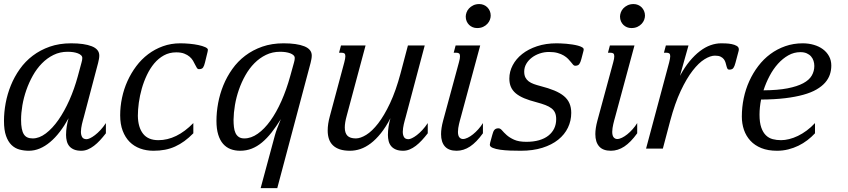

<svg xmlns="http://www.w3.org/2000/svg" viewBox="-20 -747 4263 965"><path d="M85.9 -145Q85.9 -119.1 89.4 -101.1Q92.8 -83 99.9 -72Q106.9 -61 117.9 -56.2Q128.9 -51.3 144.5 -51.3Q177.2 -51.3 210.4 -76.4Q243.7 -101.6 273.7 -144.5Q303.7 -187.5 328.9 -244.1Q354 -300.8 371.1 -363.8L390.1 -434.1Q393.6 -445.8 393.6 -455.6Q393.6 -463.4 387.5 -469.2Q381.3 -475.1 371.1 -479Q360.8 -482.9 347.7 -484.9Q334.5 -486.8 319.8 -486.8Q281.2 -486.8 249 -470.9Q216.8 -455.1 190.7 -428.5Q164.6 -401.9 145 -366.9Q125.5 -332 112.3 -294.2Q99.1 -256.3 92.5 -217.8Q85.9 -179.2 85.9 -145ZM0 -139.6Q0 -183.1 8.5 -229Q17.1 -274.9 34.7 -318.1Q52.2 -361.3 79.6 -399.9Q106.9 -438.5 144.5 -467Q182.1 -495.6 230.2 -512.5Q278.3 -529.3 337.4 -529.3Q403.8 -529.3 441.4 -514.4Q479 -499.5 479 -467.8Q479 -459.5 477.3 -450.2Q475.6 -440.9 473.1 -430.7L400.9 -157.2Q398.9 -150.4 396.5 -141.4Q394 -132.3 391.8 -122.8Q389.6 -113.3 388.2 -103.3Q386.7 -93.3 386.7 -84.5Q386.7 -68.8 392.8 -58.1Q398.9 -47.4 415.5 -47.4Q421.9 -47.4 432.9 -52.5Q443.8 -57.6 457.3 -67.9Q470.7 -78.1 484.9 -93.3Q499 -108.4 512.2 -128.4V-77.1Q497.6 -58.1 482.7 -42Q467.8 -25.9 452.4 -14.2Q437 -2.4 421.1 4.2Q405.3 10.7 388.7 10.7Q366.7 10.7 351.8 4.4Q336.9 -2 328.1 -12.7Q319.3 -23.4 315.7 -38.1Q312 -52.7 312 -68.8Q312 -89.8 315.4 -111.6Q318.8 -133.3 324.7 -152.8Q303.7 -114.7 280.5 -84.5Q257.3 -54.2 231.9 -33Q206.5 -11.7 179.7 -0.5Q152.8 10.7 125 10.7Q100.6 10.7 77.9 4.6Q55.2 -1.5 37.8 -18.3Q20.5 -35.2 10.3 -64.2Q0 -93.3 0 -139.6Z M865.7 -483.9Q831.5 -483.9 804 -468.8Q776.4 -453.6 755.1 -428.2Q733.9 -402.8 718.3 -369.9Q702.6 -336.9 692.6 -301.5Q682.6 -266.1 677.7 -230.7Q672.9 -195.3 672.9 -165Q673.8 -106.9 699.2 -74.7Q724.6 -42.5 775.9 -42.5Q867.7 -42.5 951.7 -128.4V-77.1Q929.2 -54.2 906.7 -37.8Q884.3 -21.5 860.1 -10.5Q835.9 0.5 809.1 5.6Q782.2 10.7 751.5 10.7Q715.3 10.7 684.6 -0.5Q653.8 -11.7 631.6 -33.9Q609.4 -56.2 596.7 -89.6Q584 -123 584 -167.5Q584 -211.4 593.3 -255.4Q602.5 -299.3 620.6 -339.4Q638.7 -379.4 664.8 -414.3Q690.9 -449.2 724.6 -474.6Q758.3 -500 798.8 -514.6Q839.4 -529.3 886.2 -529.3Q908.2 -529.3 932.6 -527.1Q957 -524.9 977.5 -520.5Q998 -516.1 1011.5 -510Q1024.9 -503.9 1024.9 -496.6Q1024.9 -491.7 1023.4 -486.8L1010.3 -433.1Q1006.3 -416 1000.7 -407.7Q995.1 -399.4 980 -399.4Q973.6 -399.4 969.5 -405.8Q965.3 -412.1 960.9 -421.4Q956.5 -430.7 950.2 -441.7Q943.8 -452.6 933.1 -461.9Q922.4 -471.2 906.2 -477.5Q890.1 -483.9 865.7 -483.9Z M1361.8 -67.4Q1365.7 -82 1373.5 -102.8Q1381.3 -123.5 1391.6 -148.4Q1368.2 -110.8 1345 -81.3Q1321.8 -51.8 1297.1 -31.2Q1272.5 -10.7 1245.4 0Q1218.3 10.7 1187 10.7Q1160.6 10.7 1138.9 2.4Q1117.2 -5.9 1101.3 -23.9Q1085.4 -42 1076.7 -70.6Q1067.9 -99.1 1067.9 -139.6Q1067.9 -183.1 1076.4 -229Q1085 -274.9 1102.5 -318.1Q1120.1 -361.3 1147.5 -399.9Q1174.8 -438.5 1212.4 -467Q1250 -495.6 1298.1 -512.5Q1346.2 -529.3 1405.3 -529.3Q1471.7 -529.3 1509.3 -514.4Q1546.9 -499.5 1546.9 -467.8Q1546.9 -459.5 1545.2 -450.2Q1543.5 -440.9 1541 -430.7L1373.5 198.7H1290ZM1153.8 -145Q1153.8 -125.5 1155.8 -108.4Q1157.7 -91.3 1163.6 -78.6Q1169.4 -65.9 1180.2 -58.6Q1190.9 -51.3 1208 -51.3Q1242.2 -51.3 1275.6 -75Q1309.1 -98.6 1339.1 -140.4Q1369.1 -182.1 1394.5 -239.3Q1419.9 -296.4 1438.5 -363.8L1458 -434.1Q1461.4 -445.8 1461.4 -455.6Q1461.4 -463.4 1455.3 -469.2Q1449.2 -475.1 1439 -479Q1428.7 -482.9 1415.5 -484.9Q1402.3 -486.8 1387.7 -486.8Q1349.1 -486.8 1316.9 -471.2Q1284.7 -455.6 1258.8 -429.4Q1232.9 -403.3 1213.4 -368.7Q1193.8 -334 1180.7 -296.1Q1167.5 -258.3 1160.9 -219.2Q1154.3 -180.2 1153.8 -145Z M1817.4 -518.6 1722.7 -165.5Q1712.9 -130.4 1712.9 -106.4Q1712.9 -78.6 1726.1 -64.9Q1739.3 -51.3 1768.6 -51.3Q1791.5 -51.3 1820.8 -69.3Q1850.1 -87.4 1880.6 -126.7Q1911.1 -166 1940.4 -228.3Q1969.7 -290.5 1993.2 -378.4L2030.3 -518.6H2114.7L2018.6 -157.2Q2016.6 -150.4 2014.2 -141.4Q2011.7 -132.3 2009.5 -122.8Q2007.3 -113.3 2005.9 -103.3Q2004.4 -93.3 2004.4 -84.5Q2004.4 -68.8 2010.5 -58.1Q2016.6 -47.4 2033.2 -47.4Q2039.6 -47.4 2050.5 -52.5Q2061.5 -57.6 2075 -67.9Q2088.4 -78.1 2102.5 -93.3Q2116.7 -108.4 2129.9 -128.4V-77.1Q2115.2 -58.1 2100.3 -42Q2085.4 -25.9 2070.1 -14.2Q2054.7 -2.4 2038.8 4.2Q2022.9 10.7 2006.3 10.7Q1984.4 10.7 1969.5 4.4Q1954.6 -2 1945.8 -12.7Q1937 -23.4 1933.3 -38.1Q1929.7 -52.7 1929.7 -68.8Q1929.7 -89.8 1933.1 -111.6Q1936.5 -133.3 1942.4 -152.8Q1918.9 -107.9 1894 -76.9Q1869.1 -45.9 1843.3 -26.4Q1817.4 -6.8 1791.3 2Q1765.1 10.7 1739.3 10.7Q1709.5 10.7 1688.2 3.7Q1667 -3.4 1653.3 -16.6Q1639.6 -29.8 1633.3 -48.6Q1627 -67.4 1627 -90.8Q1627 -124 1637.7 -162.6L1710.4 -433.6Q1712.9 -443.8 1714.4 -451.4Q1715.8 -459 1715.8 -464.4Q1715.8 -474.6 1711.2 -478.3Q1706.5 -481.9 1697.8 -481.9H1684.1L1693.8 -518.6Z M2286.6 -433.6Q2289.6 -443.8 2290.8 -451.4Q2292 -459 2292 -464.4Q2292 -474.6 2287.4 -478.3Q2282.7 -481.9 2273.9 -481.9H2260.3L2270 -518.6H2393.6L2295.9 -157.2Q2293.9 -150.4 2291.5 -141.4Q2289.1 -132.3 2286.9 -122.8Q2284.7 -113.3 2283.2 -103.3Q2281.7 -93.3 2281.7 -84.5Q2281.7 -65.4 2288.8 -56.9Q2295.9 -48.3 2307.1 -48.3Q2317.4 -48.3 2330.6 -54.7Q2343.8 -61 2357.2 -71.8Q2370.6 -82.5 2383.8 -97.2Q2397 -111.8 2407.2 -128.4V-77.1Q2374.5 -31.7 2342.3 -10.5Q2310.1 10.7 2274.9 10.7Q2235.4 10.7 2216.1 -11Q2196.8 -32.7 2196.8 -72.8Q2196.8 -102.1 2207 -140.1ZM2377.9 -606Q2366.2 -606 2356 -610.1Q2345.7 -614.3 2337.9 -621.8Q2330.1 -629.4 2325.4 -640.1Q2320.8 -650.9 2320.8 -663.6Q2320.8 -672.9 2324.7 -684.1Q2328.6 -695.3 2337.2 -704.6Q2345.7 -713.9 2358.6 -720.2Q2371.6 -726.6 2389.2 -726.6Q2400.9 -726.6 2411.4 -722.2Q2421.9 -717.8 2429.4 -710.2Q2437 -702.6 2441.7 -691.9Q2446.3 -681.2 2446.3 -668.5Q2446.3 -658.7 2442.4 -647.9Q2438.5 -637.2 2429.9 -627.7Q2421.4 -618.2 2408.4 -612.1Q2395.5 -606 2377.9 -606Z M2625.5 -34.2Q2661.1 -34.2 2689.2 -42.2Q2717.3 -50.3 2736.3 -65.4Q2755.4 -80.6 2765.4 -101.3Q2775.4 -122.1 2775.4 -147.9Q2775.4 -167 2769.8 -179.9Q2764.2 -192.9 2752 -202.4Q2739.7 -211.9 2721.2 -219Q2702.6 -226.1 2677.2 -232.9Q2641.1 -242.2 2615.2 -252.9Q2589.4 -263.7 2572.5 -277.8Q2555.7 -292 2547.9 -310.1Q2540 -328.1 2540 -352.1Q2540 -387.2 2556.9 -419.2Q2573.7 -451.2 2604.5 -475.6Q2635.3 -500 2679.2 -514.6Q2723.1 -529.3 2777.3 -529.3Q2784.7 -529.3 2797.6 -528.8Q2810.5 -528.3 2825.7 -527.1Q2840.8 -525.9 2856.4 -523.4Q2872.1 -521 2884.8 -517.6Q2897.5 -514.2 2905.5 -509.5Q2913.6 -504.9 2913.6 -499Q2913.6 -494.1 2912.1 -489.3L2901.9 -450.2Q2897.5 -433.1 2891.4 -424.8Q2885.3 -416.5 2870.6 -416.5Q2865.2 -416.5 2860.6 -421.6Q2856 -426.8 2849.9 -434.6Q2843.8 -442.4 2835.2 -451.2Q2826.7 -460 2813.7 -467.8Q2800.8 -475.6 2782.7 -480.7Q2764.6 -485.8 2739.7 -485.8Q2715.3 -485.8 2692.9 -478.3Q2670.4 -470.7 2653.1 -457.5Q2635.7 -444.3 2625.2 -426.3Q2614.7 -408.2 2614.7 -387.2Q2614.7 -369.6 2620.6 -357.9Q2626.5 -346.2 2637.2 -338.1Q2647.9 -330.1 2662.8 -324.7Q2677.7 -319.3 2696.3 -314.5Q2736.8 -304.2 2766.1 -292Q2795.4 -279.8 2814.2 -264.2Q2833 -248.5 2842 -227.8Q2851.1 -207 2851.1 -179.7Q2851.1 -140.1 2834.5 -105.5Q2817.9 -70.8 2785.6 -44.9Q2753.4 -19 2706.1 -4.2Q2658.7 10.7 2597.7 10.7Q2572.3 10.7 2544.7 9.8Q2517.1 8.8 2494.4 5.6Q2471.7 2.4 2456.8 -3.7Q2441.9 -9.8 2441.9 -19.5Q2441.9 -23.9 2443.4 -29.3L2454.1 -68.4Q2456.5 -76.7 2458.7 -83Q2460.9 -89.4 2464.4 -93.5Q2467.8 -97.7 2472.7 -99.9Q2477.5 -102.1 2485.4 -102.1Q2494.6 -102.1 2503.4 -91.6Q2512.2 -81.1 2526.6 -68.1Q2541 -55.2 2564.2 -44.7Q2587.4 -34.2 2625.5 -34.2Z M3062 -433.6Q3064.9 -443.8 3066.2 -451.4Q3067.4 -459 3067.4 -464.4Q3067.4 -474.6 3062.7 -478.3Q3058.1 -481.9 3049.3 -481.9H3035.6L3045.4 -518.6H3168.9L3071.3 -157.2Q3069.3 -150.4 3066.9 -141.4Q3064.5 -132.3 3062.3 -122.8Q3060.1 -113.3 3058.6 -103.3Q3057.1 -93.3 3057.1 -84.5Q3057.1 -65.4 3064.2 -56.9Q3071.3 -48.3 3082.5 -48.3Q3092.8 -48.3 3106 -54.7Q3119.1 -61 3132.6 -71.8Q3146 -82.5 3159.2 -97.2Q3172.4 -111.8 3182.6 -128.4V-77.1Q3149.9 -31.7 3117.7 -10.5Q3085.4 10.7 3050.3 10.7Q3010.7 10.7 2991.5 -11Q2972.2 -32.7 2972.2 -72.8Q2972.2 -102.1 2982.4 -140.1ZM3153.3 -606Q3141.6 -606 3131.3 -610.1Q3121.1 -614.3 3113.3 -621.8Q3105.5 -629.4 3100.8 -640.1Q3096.2 -650.9 3096.2 -663.6Q3096.2 -672.9 3100.1 -684.1Q3104 -695.3 3112.5 -704.6Q3121.1 -713.9 3134 -720.2Q3147 -726.6 3164.6 -726.6Q3176.3 -726.6 3186.8 -722.2Q3197.3 -717.8 3204.8 -710.2Q3212.4 -702.6 3217 -691.9Q3221.7 -681.2 3221.7 -668.5Q3221.7 -658.7 3217.8 -647.9Q3213.9 -637.2 3205.3 -627.7Q3196.8 -618.2 3183.8 -612.1Q3170.9 -606 3153.3 -606Z M3573.2 -467.3Q3550.3 -467.3 3521 -449.2Q3491.7 -431.2 3461.2 -391.8Q3430.7 -352.5 3401.4 -290.3Q3372.1 -228 3348.6 -140.1L3311.5 0H3227.1L3343.3 -433.6Q3345.7 -443.8 3347.2 -451.4Q3348.6 -459 3348.6 -464.4Q3348.6 -474.6 3344 -478.3Q3339.4 -481.9 3330.6 -481.9H3316.9L3326.7 -518.6H3440.4L3397.5 -365.7Q3420.4 -408.2 3445.8 -439Q3471.2 -469.7 3497.8 -490Q3524.4 -510.3 3551.3 -519.8Q3578.1 -529.3 3604.5 -529.3Q3612.8 -529.3 3627.7 -528.8Q3642.6 -528.3 3657.2 -525.4Q3671.9 -522.5 3682.6 -516.4Q3693.4 -510.3 3693.4 -499Q3693.4 -494.1 3691.9 -489.3L3676.3 -430.7Q3671.9 -413.6 3666 -405.3Q3660.2 -397 3645 -397Q3638.7 -397 3636 -402.1Q3633.3 -407.2 3631.3 -415Q3629.4 -422.9 3626.7 -432.1Q3624 -441.4 3618.2 -449.2Q3612.3 -457 3601.8 -462.2Q3591.3 -467.3 3573.2 -467.3Z M3708.5 -161.1Q3708.5 -208 3718 -253.4Q3727.5 -298.8 3746.1 -339.6Q3764.6 -380.4 3791.3 -415.3Q3817.9 -450.2 3851.8 -475.3Q3885.7 -500.5 3926.8 -514.9Q3967.8 -529.3 4014.6 -529.3Q4043.9 -529.3 4070.1 -521.7Q4096.2 -514.2 4115.7 -499.8Q4135.3 -485.4 4146.7 -464.6Q4158.2 -443.8 4158.2 -417.5Q4158.2 -394 4150.9 -372.3Q4143.6 -350.6 4127.2 -331.8Q4110.8 -313 4084 -297.4Q4057.1 -281.7 4017.8 -270.8Q3978.5 -259.8 3925.8 -253.4Q3873 -247.1 3805.2 -246.6Q3797.4 -208 3797.4 -170.4Q3797.4 -130.9 3806.2 -106Q3814.9 -81.1 3829.6 -66.9Q3844.2 -52.7 3863.8 -47.6Q3883.3 -42.5 3905.3 -42.5Q3924.8 -42.5 3946.5 -47.9Q3968.3 -53.2 3990.5 -64Q4012.7 -74.7 4034.4 -90.8Q4056.2 -106.9 4076.2 -128.4V-77.1Q4059.1 -58.6 4038.1 -42.5Q4017.1 -26.4 3992.9 -14.6Q3968.8 -2.9 3941.7 3.9Q3914.6 10.7 3885.3 10.7Q3839.8 10.7 3806.6 -2.7Q3773.4 -16.1 3751.7 -39.6Q3730 -63 3719.2 -94.2Q3708.5 -125.5 3708.5 -161.1ZM4072.8 -415.5Q4072.8 -428.7 4068.8 -441.2Q4064.9 -453.6 4056.4 -463.4Q4047.9 -473.1 4034.7 -479Q4021.5 -484.9 4002.9 -484.9Q3970.7 -484.9 3942.4 -469Q3914.1 -453.1 3890.1 -426.5Q3866.2 -399.9 3847.9 -365.2Q3829.6 -330.6 3817.4 -293Q3889.2 -293.5 3938 -303Q3986.8 -312.5 4016.8 -328.6Q4046.9 -344.7 4059.8 -366.9Q4072.8 -389.2 4072.8 -415.5Z"/></svg>

Font: Arian AMU Serif
Style: Italic
Weight: 400
Italic angle: -15°
Designer: Ruben Hakobyan (Tarumian)
Foundry: Ruben Hakobyan (Tarumian)
Version: Version 1.002